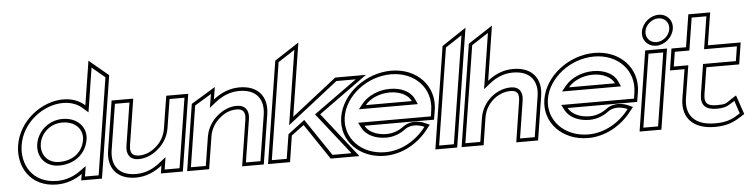

<svg xmlns="http://www.w3.org/2000/svg" viewBox="-43 -867 4221 1078"><g transform="rotate(-5 2067.0 -327.5)"><path d="M42 -226C24 -110 89 11 241 11C296 11 345 -8 384 -36L378 0H495L586 -575L477 -666L438 -418C409 -444 369 -462 316 -462C197 -462 64 -366 42 -226ZM62 -226C82 -354 204 -442 313 -442C361 -442 398 -426 424 -402L452 -377L491 -626L564 -565L478 -20H401L410 -78L374 -52C338 -26 294 -9 244 -9C104 -9 45 -119 62 -226ZM150 -226C138 -153 185 -94 262 -94C350 -94 415 -147 428 -226C439 -293 389 -353 303 -353C222 -353 161 -293 150 -226ZM170 -226C179 -282 230 -333 300 -333C377 -333 417 -281 408 -226C397 -159 344 -114 265 -114C199 -114 160 -164 170 -226Z M543 -154C528 -60 576 11 686 11C744 11 793 -12 834 -44L827 0H951L1019 -432H895L866 -249C859 -206 837 -172 809 -149C785 -128 753 -111 714 -111C676 -111 662 -131 668 -172L709 -432H587ZM563 -154 604 -412H686L648 -172C640 -124 661 -91 710 -91C755 -91 793 -112 820 -135C851 -161 878 -200 886 -249L912 -412H996L934 -20H850L861 -89L823 -59C785 -29 741 -9 689 -9C590 -9 550 -70 563 -154Z M975 0H1099L1128 -183C1135 -226 1158 -260 1186 -283C1210 -304 1242 -321 1281 -321C1319 -321 1332 -301 1326 -260L1285 0H1407L1451 -278C1466 -372 1418 -443 1308 -443C1250 -443 1201 -420 1160 -388L1171 -457L1034 -374ZM998 -20 1052 -363 1146 -420 1133 -343 1171 -373C1209 -403 1253 -423 1305 -423C1404 -423 1444 -362 1431 -278L1390 -20H1308L1346 -260C1354 -308 1333 -341 1284 -341C1239 -341 1201 -320 1174 -297C1143 -271 1116 -232 1108 -183L1082 -20Z M1431 0H1555L1578 -148L1649 -201L1784 0H1946L1747 -253L2022 -451H1849L1595 -252L1660 -665L1522 -575ZM1454 -20 1540 -565 1634 -626 1568 -207 1854 -431H1963L1718 -255L1903 -20H1796L1655 -229L1560 -157L1538 -20Z M1863 -226C1842 -95 1946 11 2090 11C2185 11 2277 -40 2335 -116L2355 -141L2330 -152C2330 -152 2263 -186 2205 -143C2177 -122 2144 -110 2109 -110C2052 -110 2007 -133 1989 -167H2381L2390 -221C2411 -355 2310 -462 2165 -462C2021 -462 1884 -357 1863 -226ZM1883 -226C1902 -344 2027 -442 2162 -442C2298 -442 2389 -342 2370 -221L2365 -187H1955L1971 -156C1993 -115 2044 -90 2106 -90C2146 -90 2183 -104 2215 -128C2252 -155 2298 -143 2324 -132C2269 -59 2184 -9 2093 -9C1958 -9 1864 -108 1883 -226ZM1966 -262H2298L2284 -293C2264 -336 2212 -361 2149 -361C2086 -361 2024 -334 1991 -293ZM2007 -282C2034 -316 2088 -341 2146 -341C2204 -341 2250 -317 2266 -282Z M2374 0H2497L2602 -666L2465 -575ZM2397 -20 2483 -565 2576 -626 2480 -20Z M2522 0H2646L2670 -154C2677 -197 2699 -230 2726 -253C2749 -273 2784 -290 2823 -290C2860 -290 2872 -271 2866 -230L2830 0H2953L2992 -248C3007 -341 2958 -412 2848 -412C2790 -412 2743 -390 2703 -358L2751 -665L2613 -575ZM2545 -20 2631 -565 2725 -626 2676 -313 2713 -343C2750 -372 2792 -392 2845 -392C2944 -392 2985 -331 2972 -248L2936 -20H2853L2886 -230C2894 -278 2874 -310 2826 -310C2781 -310 2741 -290 2714 -267C2684 -241 2658 -203 2650 -154L2629 -20Z M3008 -226C2987 -95 3091 11 3235 11C3330 11 3422 -40 3480 -116L3500 -141L3475 -152C3475 -152 3408 -186 3350 -143C3322 -122 3289 -110 3254 -110C3197 -110 3152 -133 3134 -167H3526L3535 -221C3556 -355 3455 -462 3310 -462C3166 -462 3029 -357 3008 -226ZM3028 -226C3047 -344 3172 -442 3307 -442C3443 -442 3534 -342 3515 -221L3510 -187H3100L3116 -156C3138 -115 3189 -90 3251 -90C3291 -90 3328 -104 3360 -128C3397 -155 3443 -143 3469 -132C3414 -59 3329 -9 3238 -9C3103 -9 3009 -108 3028 -226ZM3111 -262H3443L3429 -293C3409 -336 3357 -361 3294 -361C3231 -361 3169 -334 3136 -293ZM3152 -282C3179 -316 3233 -341 3291 -341C3349 -341 3395 -317 3411 -282Z M3587 -558C3579 -510 3614 -472 3661 -472C3708 -472 3753 -510 3761 -558C3769 -606 3735 -644 3688 -644C3641 -644 3595 -606 3587 -558ZM3607 -558C3613 -595 3649 -624 3685 -624C3721 -624 3747 -595 3741 -558C3735 -521 3700 -492 3664 -492C3628 -492 3601 -521 3607 -558ZM3525 0H3648L3719 -451H3596ZM3548 -20 3613 -431H3696L3631 -20Z M3725 -327H3807L3780 -160C3765 -54 3828 11 3950 11C4024 11 4062 -11 4099 -34L4119 -47L4082 -155L4055 -138C4020 -115 4025 -110 3969 -110C3915 -110 3899 -129 3906 -176L3930 -327H4115L4134 -449H3949L3978 -632H3855L3826 -449H3744ZM3748 -347 3761 -429H3843L3872 -612H3955L3926 -429H4111L4098 -347H3913L3886 -176C3877 -119 3905 -90 3966 -90C4028 -90 4035 -106 4070 -125L4094 -53C4058 -29 4025 -9 3953 -9C3839 -9 3787 -66 3800 -160L3830 -347Z"/></g></svg>

Font: Charger Pro
Style: OlObl
Weight: 900
Designer: Jasper
Foundry: Cannot Into Space Fonts
Version: Version 1.09